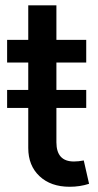

<svg xmlns="http://www.w3.org/2000/svg" viewBox="-20 -696 370 723"><path d="M6.8 -289.6V-357.4H86.4V-460.4H6.8V-545.9H86.4V-675.8H192.4V-545.9H304.7V-460.4H192.4V-357.4H304.7V-289.6H192.4V-160.2Q192.4 -87.9 258.3 -87.9Q275.4 -87.9 295.4 -91.8L315.4 -3.9Q281.2 7.3 242.2 7.3Q171.4 7.3 128.9 -32.5Q86.4 -72.3 86.4 -138.7V-289.6Z"/></svg>

Font: Inter Tight Medium
Style: Regular
Weight: 500
Designer: Rasmus Andersson
Foundry: rsms
Version: Version 3.004; ttfautohint (v1.8.4.7-5d5b)